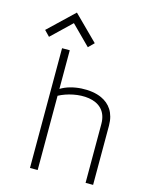

<svg xmlns="http://www.w3.org/2000/svg" viewBox="-133 -1000 845 1084"><g transform="rotate(15 289.5 -458.0)"><path d="M31 -775 62 -743 178 -854 289 -743 321 -775 179 -916ZM150 -700V0H195V-434C289 -485 475 -499 475 -344V0H519V-346C519 -422 484 -467 434 -490C370 -520 260 -515 195 -474V-700Z"/></g></svg>

Font: Advent Pro
Style: Light
Weight: 300
Designer: Andreas Kalpakidis
Foundry: Andreas Kalpakidis
Version: Version 2.002 2007